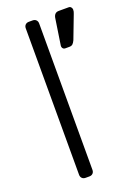

<svg xmlns="http://www.w3.org/2000/svg" viewBox="-138 -766 576 821"><g transform="rotate(-20 150.0 -355.0)"><path d="M82 0ZM121 0H104Q94 0 88 -6Q82 -12 82 -22V-688Q82 -698 88 -704Q94 -710 104 -710H121Q131 -710 137 -704Q143 -698 143 -688V-22Q143 -12 137 -6Q131 0 121 0ZM240 -710H285Q292 -710 296 -705Q300 -700 300 -694Q300 -685 296 -676L256 -571Q251 -560 245.5 -555Q240 -550 230 -550H212Q204 -550 200 -556Q196 -562 198 -571L215 -683Q218 -710 240 -710Z"/></g></svg>

Font: Hezaedrus Light
Style: Regular
Weight: 300
Designer: Hubert & Fischer
Foundry: Hubert & Fischer
Version: Version 1.10;September 3, 2019;FontCreator 11.5.0.2425 64-bi